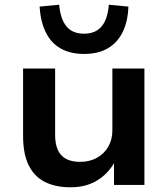

<svg xmlns="http://www.w3.org/2000/svg" viewBox="-20 -785 714 815"><path d="M279 10Q215 10 170 -13Q125 -36 101.5 -84Q78 -132 78 -208V-494H214V-212Q214 -173 226 -147.5Q238 -122 261.5 -110Q285 -98 320 -98Q361 -98 392 -115.5Q423 -133 440 -163Q457 -193 457 -231V-494H593V0H464V-103H470Q442 -50 394 -20Q346 10 279 10ZM337 -556Q278 -556 237 -579.5Q196 -603 174 -648.5Q152 -694 148 -757L231 -765Q237 -703 262.5 -672.5Q288 -642 337 -642Q385 -642 411 -672.5Q437 -703 442 -765L525 -757Q523 -694 500.5 -648.5Q478 -603 437 -579.5Q396 -556 337 -556Z"/></svg>

Font: Nunito Sans 10pt SemiExpanded
Style: Bold
Weight: 700
Width: 6
Designer: Vernon Adams
Foundry: Vernon Adams
Version: Version 3.101;gftools[0.9.27]